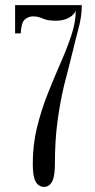

<svg xmlns="http://www.w3.org/2000/svg" viewBox="-20 -720 372 750"><path d="M152 10Q131 10 119.5 -10Q108 -30 108 -80.5Q108 -155.5 125 -224Q142 -292.5 167 -355.2Q192 -418 217 -474.8Q242 -531.5 259 -582.8Q276 -634 276 -680Q272 -664 250.5 -651.5Q229 -639 198.5 -639Q165.5 -639 147.2 -647.5Q129 -656 109 -656Q91 -656 77 -644Q63 -632 61 -589.5H39V-700H299.5Q299.5 -657 287.5 -612Q275.5 -567 260.5 -505Q253.5 -477 246 -447.2Q238.5 -417.5 230.5 -387Q215.5 -325.5 205 -249Q194.5 -172.5 194.5 -80.5Q194.5 -30 183.2 -10Q172 10 152 10Z"/></svg>

Font: Imbue 50pt
Style: Regular
Weight: 400
Designer: Tyler Finck
Foundry: Etcetera Type Company
Version: Version 1.102; ttfautohint (v1.8.3)